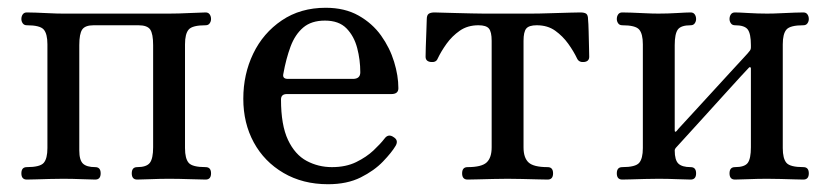

<svg xmlns="http://www.w3.org/2000/svg" viewBox="-20 -462 2136 494"><path d="M49 0Q35 0 35 -16Q35 -32 49 -32Q83 -32 92.5 -43Q102 -54 102 -81V-348Q102 -375 92.5 -386Q83 -397 49 -397Q42 -397 38.5 -402Q35 -407 35 -413Q35 -420 38.5 -425Q42 -430 49 -430Q56 -430 72 -429.5Q88 -429 107 -428Q126 -427 142 -427H415Q439 -427 469 -428.5Q499 -430 509 -430Q516 -430 519.5 -425Q523 -420 523 -413Q523 -407 519.5 -402Q516 -397 509 -397Q475 -397 465.5 -386Q456 -375 456 -348V-81Q456 -54 465.5 -43Q475 -32 509 -32Q523 -32 523 -16Q523 0 509 0Q499 0 469 -1Q439 -2 415 -2Q392 -2 367.5 -1Q343 0 333 0Q319 0 319 -16Q319 -32 333 -32Q357 -32 365.5 -43Q374 -54 374 -83V-346Q374 -375 366.5 -386Q359 -397 336 -397H221Q199 -397 191.5 -386Q184 -375 184 -346V-75Q184 -50 193.5 -41Q203 -32 225 -32Q239 -32 239 -16Q239 0 225 0Q215 0 190.5 -1Q166 -2 142 -2Q126 -2 107 -1.5Q88 -1 72 -0.5Q56 0 49 0Z M824 12Q759 12 709.5 -17Q660 -46 633 -95.5Q606 -145 606 -208Q606 -271 631.5 -324Q657 -377 705 -409.5Q753 -442 818 -442Q867 -442 902.5 -422Q938 -402 960.5 -370.5Q983 -339 994 -303Q1005 -267 1005 -235Q1005 -220 987 -220H718Q703 -220 703 -206Q703 -140 721 -102Q739 -64 769 -48Q799 -32 834 -32Q870 -32 896.5 -45Q923 -58 941 -75Q959 -92 969 -105Q979 -119 993 -109Q1006 -101 998 -87Q988 -70 965.5 -46.5Q943 -23 908 -5.5Q873 12 824 12ZM721 -259H888Q907 -259 907 -276Q907 -308 899 -338.5Q891 -369 871.5 -389Q852 -409 816 -409Q781 -409 760 -391Q739 -373 727.5 -342Q716 -311 709 -272Q706 -259 721 -259Z M1183 0Q1169 0 1169 -16Q1169 -32 1183 -32Q1219 -32 1232 -44Q1245 -56 1245 -83V-357Q1245 -380 1238 -388.5Q1231 -397 1211 -397Q1183 -397 1163 -383Q1143 -369 1129 -349.5Q1115 -330 1106 -311Q1102 -301 1088.5 -302.5Q1075 -304 1075 -316Q1075 -321 1075.5 -340.5Q1076 -360 1077 -381.5Q1078 -403 1078 -412Q1078 -423 1083 -426.5Q1088 -430 1098 -430Q1100 -430 1115.5 -429.5Q1131 -429 1152 -428.5Q1173 -428 1193.5 -427.5Q1214 -427 1225 -427H1347Q1367 -427 1396 -428Q1425 -429 1448 -429.5Q1471 -430 1473 -430Q1484 -430 1488.5 -426.5Q1493 -423 1493 -412Q1494 -403 1494.5 -381.5Q1495 -360 1495.5 -340.5Q1496 -321 1496 -316Q1496 -304 1483 -302.5Q1470 -301 1465 -311Q1456 -330 1442 -349.5Q1428 -369 1408.5 -383Q1389 -397 1361 -397Q1341 -397 1334 -388.5Q1327 -380 1327 -357V-83Q1327 -56 1340 -44Q1353 -32 1389 -32Q1403 -32 1403 -16Q1403 0 1389 0Q1382 0 1363.5 -0.5Q1345 -1 1323.5 -1.5Q1302 -2 1286 -2Q1270 -2 1248.5 -1.5Q1227 -1 1208.5 -0.5Q1190 0 1183 0Z M1581 0Q1567 0 1567 -16Q1567 -32 1581 -32Q1615 -32 1624.5 -43Q1634 -54 1634 -81V-348Q1634 -375 1624.5 -386Q1615 -397 1581 -397Q1574 -397 1570.5 -402Q1567 -407 1567 -413Q1567 -420 1570.5 -425Q1574 -430 1581 -430Q1588 -430 1604 -429.5Q1620 -429 1639 -428Q1658 -427 1674 -427Q1698 -427 1722.5 -428.5Q1747 -430 1757 -430Q1764 -430 1767.5 -425Q1771 -420 1771 -413Q1771 -407 1767.5 -402Q1764 -397 1757 -397Q1732 -397 1724 -386Q1716 -375 1716 -346V-127Q1716 -120 1721 -125Q1722 -127 1735.5 -141.5Q1749 -156 1770 -179Q1791 -202 1814 -227Q1837 -252 1858 -275Q1879 -298 1893 -313Q1907 -328 1908 -330Q1912 -334 1912 -340V-346Q1912 -375 1904 -386Q1896 -397 1871 -397Q1864 -397 1860.5 -402Q1857 -407 1857 -413Q1857 -420 1860.5 -425Q1864 -430 1871 -430Q1881 -430 1905.5 -428.5Q1930 -427 1954 -427Q1970 -427 1989 -428Q2008 -429 2024.5 -429.5Q2041 -430 2047 -430Q2054 -430 2057.5 -425Q2061 -420 2061 -413Q2061 -407 2057.5 -402Q2054 -397 2047 -397Q2013 -397 2003.5 -386Q1994 -375 1994 -348V-81Q1994 -54 2003.5 -43Q2013 -32 2047 -32Q2061 -32 2061 -16Q2061 0 2047 0Q2041 0 2024.5 -0.5Q2008 -1 1989 -1.5Q1970 -2 1954 -2Q1930 -2 1905.5 -1Q1881 0 1871 0Q1857 0 1857 -16Q1857 -32 1871 -32Q1896 -32 1904 -43Q1912 -54 1912 -83V-286Q1912 -288 1910.5 -289Q1909 -290 1907 -288Q1905 -286 1886 -265.5Q1867 -245 1840.5 -215.5Q1814 -186 1787 -156.5Q1760 -127 1741.5 -106.5Q1723 -86 1721 -84Q1716 -79 1716 -75Q1716 -50 1725.5 -41Q1735 -32 1757 -32Q1771 -32 1771 -16Q1771 0 1757 0Q1747 0 1722.5 -1Q1698 -2 1674 -2Q1658 -2 1639 -1.5Q1620 -1 1604 -0.5Q1588 0 1581 0Z"/></svg>

Font: Zen Old Mincho
Style: Regular
Weight: 400
Designer: Yoshimichi Ohira
Foundry: Positype
Version: Version 1.001